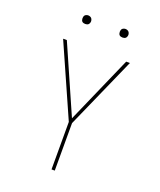

<svg xmlns="http://www.w3.org/2000/svg" viewBox="-164 -1013 927 1113"><g transform="rotate(20 300.0 -456.0)"><path d="M290 0V-293L94 -735H117L300 -319L483 -735H506L310 -293V0ZM415 -859Q410 -859 404.5 -860.5Q399 -862 395.5 -865.5Q392 -869 390.5 -874.5Q389 -880 389 -885Q389 -890 390.5 -895.5Q392 -901 395.5 -904.5Q399 -908 404.5 -910Q410 -912 415 -912Q420 -912 425.5 -910Q431 -908 434.5 -904.5Q438 -901 440 -895.5Q442 -890 442 -885Q442 -880 440 -874.5Q438 -869 434.5 -865.5Q431 -862 425.5 -860.5Q420 -859 415 -859ZM185 -859Q180 -859 174.5 -860.5Q169 -862 165.5 -865.5Q162 -869 160.5 -874.5Q159 -880 159 -885Q159 -890 160.5 -895.5Q162 -901 165.5 -904.5Q169 -908 174.5 -910Q180 -912 185 -912Q190 -912 195.5 -910Q201 -908 204.5 -904.5Q208 -901 210 -895.5Q212 -890 212 -885Q212 -880 210 -874.5Q208 -869 204.5 -865.5Q201 -862 195.5 -860.5Q190 -859 185 -859Z"/></g></svg>

Font: Iosevka Thin Extended
Style: Regular
Weight: 100
Width: 7
Monospace: yes
Designer: Belleve Invis
Foundry: Belleve Invis
Version: Version 32.5.0; ttfautohint (v1.8.4)